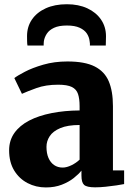

<svg xmlns="http://www.w3.org/2000/svg" viewBox="-20 -852 613 884"><path d="M191 11Q145.5 11 107 -9Q68.5 -29 45.2 -67.2Q22 -105.5 22 -160Q22 -205.5 46.2 -239.8Q70.5 -274 114.2 -296.8Q158 -319.5 217.2 -331.2Q276.5 -343 346.5 -343.5V-363Q346.5 -397.5 339.2 -419.2Q332 -441 310.8 -451.5Q289.5 -462 248 -462Q190.5 -462 147.8 -446.5Q105 -431 81 -420L46 -492.5Q59 -503 93.8 -521.2Q128.5 -539.5 179.2 -554.2Q230 -569 290.5 -569Q370.5 -569 416 -546Q461.5 -523 480.8 -477.5Q500 -432 500 -363.5V-67.5H551.5V-4.5Q540 -2 516.5 1.5Q493 5 466.2 7.8Q439.5 10.5 418 10.5Q379.5 10.5 367.2 -0.8Q355 -12 355 -43.5V-66.5Q342.5 -50.5 319.5 -32.2Q296.5 -14 264.2 -1.5Q232 11 191 11ZM268.5 -80.5Q287 -80.5 309 -91.2Q331 -102 346.5 -117V-276.5Q291.5 -276.5 257.8 -262.2Q224 -248 209 -225.2Q194 -202.5 194 -176Q194 -146 203.2 -124.8Q212.5 -103.5 229.2 -92Q246 -80.5 268.5 -80.5ZM288 -832.5Q341.5 -832.5 382 -813.8Q422.5 -795 445.2 -761.8Q468 -728.5 468 -685Q468 -675.5 467.5 -662.5Q467 -649.5 467 -642.5H394Q394.5 -646.5 394 -651.8Q393.5 -657 392.5 -663Q390.5 -681.5 379.8 -697.8Q369 -714 346.8 -724.2Q324.5 -734.5 288 -734.5Q251 -734.5 228.8 -724Q206.5 -713.5 195.8 -697.2Q185 -681 182 -662.5Q181.5 -657 181.2 -651.8Q181 -646.5 181 -642.5H106.5Q105 -649.5 104.8 -662.5Q104.5 -675.5 104.5 -686Q104.5 -729 127 -762Q149.5 -795 190.8 -813.8Q232 -832.5 288 -832.5Z"/></svg>

Font: Merriweather Light 18pt Black
Style: Regular
Weight: 900
Version: Version 2.100